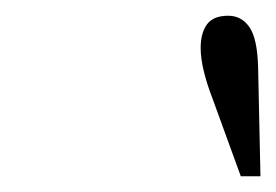

<svg xmlns="http://www.w3.org/2000/svg" viewBox="-20 -744 351 244"><path d="M286 -520 250 -619Q243 -637 239 -653.5Q235 -670 235 -683Q235 -702 243 -713Q251 -724 270 -724Q287 -724 297 -709.5Q307 -695 308 -659L311 -520Z"/></svg>

Font: Baskervville
Style: Italic
Weight: 400
Italic angle: -18°
Designer: ANRT
Foundry: ANRT
Version: Version 1.100